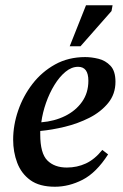

<svg xmlns="http://www.w3.org/2000/svg" viewBox="-20 -697 468 730"><path d="M189 13Q130 13 95.5 -12Q61 -37 45.5 -78Q30 -119 30 -166Q30 -221 49 -276.5Q68 -332 103.5 -378Q139 -424 189.5 -452Q240 -480 304 -480Q328 -480 354.5 -473.5Q381 -467 400 -447Q419 -427 419 -386Q419 -339 391 -305Q363 -271 319.5 -249Q276 -227 226.5 -215Q177 -203 133 -199Q133 -193 133 -186Q133 -114 160 -87Q187 -60 234 -60Q273 -60 306.5 -75.5Q340 -91 369 -127L391 -110Q346 -40 294 -13.5Q242 13 189 13ZM137 -232Q187 -236 227.5 -256Q268 -276 292 -310Q316 -344 316 -390Q316 -443 277 -443Q252 -443 229 -424Q206 -405 187 -374Q168 -343 155 -306Q142 -269 137 -232ZM286 -521H245L307 -677H408L404 -655Z"/></svg>

Font: STIX Two Text Medium
Style: Italic
Weight: 500
Italic angle: -12°
Designer: Ross Mills, John Hudson & Paul Hanslow, Tiro Typeworks Ltd; with prior portions MicroPress Inc. and Coen Hoffman, Elsevi
Foundry: Tiro Typeworks Ltd
Version: Version 2.13 b171